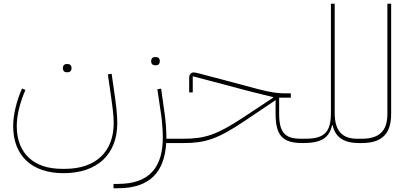

<svg xmlns="http://www.w3.org/2000/svg" viewBox="-20 -760 2188 1020"><path d="M335 -376H339C351 -376 360 -383 360 -398C360 -413 351 -420 339 -420H335C323 -420 314 -413 314 -398C314 -383 323 -376 335 -376ZM317 160C496 160 603 61 603 -106C603 -150 598 -196 585 -285L573 -368L553 -365L565 -282C578 -191 584 -148 584 -106C584 47 488 137 325 137H309C158 137 69 53 69 -90C69 -146 85 -213 115 -282L97 -290C68 -223 50 -152 50 -90C50 67 149 160 317 160Z M804 -413H808C820 -413 829 -420 829 -435C829 -450 820 -457 808 -457H804C792 -457 783 -450 783 -435C783 -420 792 -413 804 -413ZM583 240H607C780 240 854 150 863 0H934L944 -10V-23H864V-31C864 -66 860 -119 855 -154L836 -289L816 -286L836 -151C841 -117 845 -65 845 -30C845 123 779 217 607 217H583Z M934 0H954C1070 0 1136 -21 1279 -117L1444 -228V-156C1444 -40 1481 0 1588 0L1598 -10V-23H1578C1493 -23 1463 -57 1463 -156V-241H1525V-264H1489C1458 -264 1409 -271 1357 -285L1041 -369C1020 -375 1013 -375 1009 -375C994 -375 985 -364 985 -346V-269H1004V-355L1302 -276L1431 -244V-241L1269 -134C1131 -43 1067 -23 954 -23H944L934 -13Z M1588 0C1684 0 1728 -25 1744 -94H1747C1762 -30 1807 0 1888 0L1898 -10V-23H1878C1796 -23 1758 -66 1758 -161V-740H1738V-161C1738 -58 1704 -23 1602 -23H1598L1588 -13Z M1888 0H1902C2009 0 2058 -49 2058 -155V-740H2038V-155C2038 -64 1995 -23 1902 -23H1898L1888 -13Z"/></svg>

Font: IBM Plex Arabic Thin
Style: Regular
Weight: 100
Designer: Mike Abbink, Paul van der Laan, Pieter van Rosmalen, Wael Morcos, Khajak Apelian
Foundry: Bold Monday
Version: Version 1.0